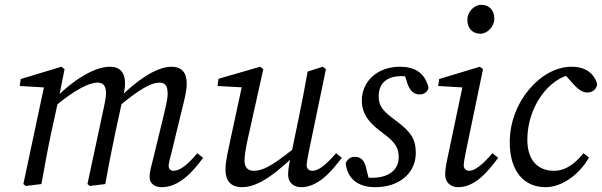

<svg xmlns="http://www.w3.org/2000/svg" viewBox="-20 -764 2499 797"><path d="M651 13C722 13 779 -48 823 -109L799 -128C759 -80 727 -55 700 -55C689 -55 680 -62 680 -76C680 -86 686 -107 693 -135L738 -320C746 -353 755 -386 755 -418C755 -464 733 -487 692 -487C628 -487 544 -427 478 -360L473 -322C550 -387 605 -421 641 -421C664 -421 676 -410 676 -374C676 -354 668 -321 660 -287L617 -110C607 -69 601 -52 601 -29C601 -4 620 13 651 13ZM152 0C165 -71 177 -140 192 -210L223 -352L248 -477L235 -487L66 -436L62 -407L182 -400L165 -414L77 0L87 8L152 0ZM417 0C430 -71 443 -140 458 -210L490 -358C495 -378 499 -399 499 -418C499 -464 477 -487 436 -487C369 -487 279 -427 212 -359L207 -322C287 -388 347 -421 385 -421C407 -421 420 -410 420 -377C420 -361 416 -343 413 -327L343 0L353 8L417 0Z M984 13C1056 13 1131 -48 1230 -144V-172C1130 -91 1081 -55 1033 -55C1009 -55 995 -69 995 -98C995 -120 1001 -153 1010 -194L1073 -477L1060 -487L887 -437L883 -407L995 -401L988 -423L937 -187C929 -147 916 -97 916 -60C916 -5 947 13 984 13ZM1229 13C1300 13 1353 -49 1399 -109L1375 -128C1333 -80 1303 -55 1276 -55C1264 -55 1253 -63 1253 -77C1253 -89 1257 -110 1262 -135L1333 -477L1320 -487L1257 -467C1246 -403 1233 -338 1220 -274L1186 -110C1177 -69 1176 -52 1176 -38C1176 -4 1202 13 1229 13Z M1516 -1 1499 -70C1492 -97 1480 -113 1452 -113C1436 -113 1420 -102 1415 -86C1422 -26 1461 13 1538 13C1638 13 1706 -46 1706 -129C1706 -187 1685 -217 1625 -262C1568 -304 1552 -323 1552 -365C1552 -411 1578 -448 1647 -448C1663 -448 1673 -446 1683 -443L1653 -474L1671 -418C1681 -388 1698 -372 1721 -372C1739 -372 1753 -380 1759 -399C1744 -464 1699 -487 1640 -487C1545 -487 1482 -425 1482 -347C1482 -284 1520 -248 1570 -211C1627 -170 1635 -144 1635 -111C1635 -59 1594 -26 1524 -26C1507 -26 1499 -28 1478 -35L1516 -1Z M1828 -38C1828 -4 1854 13 1881 13C1952 13 2003 -49 2048 -109L2024 -128C1983 -80 1951 -55 1927 -55C1916 -55 1905 -63 1905 -77C1905 -89 1909 -110 1914 -135L1985 -477L1972 -487L1803 -436L1799 -407L1919 -400L1902 -414L1838 -110C1829 -69 1828 -52 1828 -38ZM1974 -624C2004 -624 2032 -655 2032 -686C2032 -722 2010 -744 1978 -744C1948 -744 1920 -715 1920 -682C1920 -646 1942 -624 1974 -624Z M2245 13C2313 13 2385 -40 2425 -110L2402 -128C2375 -94 2334 -55 2280 -55C2214 -55 2169 -97 2169 -184C2169 -321 2259 -441 2356 -456L2314 -467L2359 -416C2377 -396 2396 -380 2418 -380C2436 -380 2455 -390 2459 -414C2448 -457 2413 -487 2352 -487C2227 -487 2096 -343 2096 -174C2096 -49 2158 13 2245 13Z"/></svg>

Font: Source Serif Variable
Style: Italic
Weight: 389
Italic angle: -12°
Designer: Frank Grießhammer
Foundry: Adobe Systems Incorporated
Version: Version 3.001;hotconv 1.0.111;makeotfexe 2.5.65597